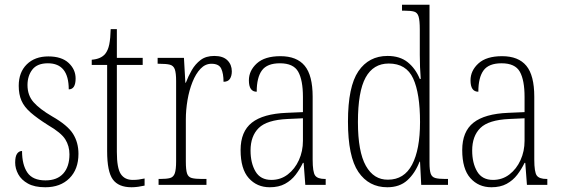

<svg xmlns="http://www.w3.org/2000/svg" viewBox="-20 -780 2371 810"><path d="M171 10Q126 10 98 -5.5Q70 -21 57 -45Q44 -69 44 -94Q44 -120 52 -131.5Q60 -143 73 -143Q73 -85 95.5 -52Q118 -19 172 -19Q221 -19 247 -48Q273 -77 273 -129Q273 -164 255.5 -192Q238 -220 183 -252Q137 -281 109.5 -305Q82 -329 70.5 -355.5Q59 -382 59 -418Q59 -475 93 -508.5Q127 -542 184 -542Q240 -542 269.5 -514.5Q299 -487 299 -449Q299 -403 270 -403Q270 -513 182 -513Q137 -513 116.5 -486.5Q96 -460 96 -421Q96 -378 121.5 -349Q147 -320 200 -289Q265 -252 288 -215.5Q311 -179 311 -131Q311 -66 273 -28Q235 10 171 10Z M535 10Q480 10 456 -23Q432 -56 432 -142V-506H367V-528Q406 -531 424 -553Q436 -568 441 -593Q446 -618 447 -657H473V-536H582V-506H473V-139Q473 -71 489.5 -46Q506 -21 540 -21Q554 -21 565 -22.5Q576 -24 590 -27V3Q577 6 562.5 8Q548 10 535 10Z M649 0V-25H655Q683 -25 697.5 -29Q712 -33 717.5 -49Q723 -65 723 -100V-438Q723 -472 717.5 -487.5Q712 -503 697 -507Q682 -511 651 -511H645V-536H756L762 -431H764Q774 -458 789 -484Q804 -510 826.5 -527Q849 -544 884 -544Q921 -544 939.5 -525.5Q958 -507 958 -479Q958 -460 950 -447.5Q942 -435 923 -435Q923 -469 913.5 -490Q904 -511 872 -511Q846 -511 826 -490Q806 -469 792 -434Q778 -399 771 -357.5Q764 -316 764 -276V-99Q764 -64 769 -48.5Q774 -33 789 -29Q804 -25 832 -25H851V0Z M1118 10Q1064 10 1029.5 -28.5Q995 -67 995 -147Q995 -225 1042.5 -262.5Q1090 -300 1189 -304L1258 -307V-371Q1258 -442 1238 -477.5Q1218 -513 1161 -513Q1107 -513 1085 -483Q1063 -453 1063 -393Q1030 -393 1030 -441Q1030 -482 1063.5 -512.5Q1097 -543 1163 -543Q1232 -543 1265.5 -502.5Q1299 -462 1299 -372V-107Q1299 -54 1309.5 -39.5Q1320 -25 1351 -25H1354V0H1268L1261 -93H1258Q1245 -66 1227 -42.5Q1209 -19 1182.5 -4.5Q1156 10 1118 10ZM1125 -21Q1164 -21 1194 -44Q1224 -67 1241 -104.5Q1258 -142 1258 -186V-281L1193 -278Q1106 -274 1071.5 -240Q1037 -206 1037 -145Q1037 -92 1058 -56.5Q1079 -21 1125 -21Z M1614 10Q1536 10 1492 -54.5Q1448 -119 1448 -267Q1448 -415 1492 -479.5Q1536 -544 1615 -544Q1667 -544 1700 -517.5Q1733 -491 1751 -447H1755Q1753 -471 1752 -497Q1751 -523 1751 -548V-656Q1751 -693 1746 -710Q1741 -727 1727 -731Q1713 -735 1686 -735H1676V-760H1792V-93Q1792 -62 1797 -47.5Q1802 -33 1816.5 -29Q1831 -25 1859 -25H1870V0H1757L1752 -98H1750Q1731 -49 1698.5 -19.5Q1666 10 1614 10ZM1617 -22Q1685 -22 1718.5 -85.5Q1752 -149 1752 -265Q1752 -386 1723 -449Q1694 -512 1620 -512Q1555 -512 1522.5 -453Q1490 -394 1490 -265Q1490 -140 1523.5 -80.5Q1557 -21 1617 -22Z M2053 10Q1999 10 1964.5 -28.5Q1930 -67 1930 -147Q1930 -225 1977.5 -262.5Q2025 -300 2124 -304L2193 -307V-371Q2193 -442 2173 -477.5Q2153 -513 2096 -513Q2042 -513 2020 -483Q1998 -453 1998 -393Q1965 -393 1965 -441Q1965 -482 1998.5 -512.5Q2032 -543 2098 -543Q2167 -543 2200.5 -502.5Q2234 -462 2234 -372V-107Q2234 -54 2244.5 -39.5Q2255 -25 2286 -25H2289V0H2203L2196 -93H2193Q2180 -66 2162 -42.5Q2144 -19 2117.5 -4.5Q2091 10 2053 10ZM2060 -21Q2099 -21 2129 -44Q2159 -67 2176 -104.5Q2193 -142 2193 -186V-281L2128 -278Q2041 -274 2006.5 -240Q1972 -206 1972 -145Q1972 -92 1993 -56.5Q2014 -21 2060 -21Z"/></svg>

Font: Noto Serif Lao Condensed ExtraLight
Style: Regular
Weight: 200
Width: 3
Designer: Monotype Design Team
Foundry: Monotype Imaging Inc.
Version: Version 2.003; ttfautohint (v1.8.4.7-5d5b)